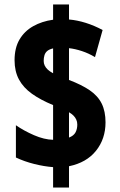

<svg xmlns="http://www.w3.org/2000/svg" viewBox="-20 -779 535 857"><path d="M217 -33Q177 -36 133 -47Q89 -58 51 -76V-220Q87 -195 132 -175.5Q177 -156 217 -155V-310Q161 -333 122.5 -360.5Q84 -388 64.5 -424.5Q45 -461 45 -510Q45 -565 67 -602.5Q89 -640 128 -662Q167 -684 217 -691V-759H288V-692Q324 -689 362.5 -677Q401 -665 438 -645L404 -524Q376 -541 345.5 -551Q315 -561 288 -564V-422Q344 -401 380.5 -376Q417 -351 434 -316.5Q451 -282 451 -233Q451 -159 408.5 -106Q366 -53 288 -37V58H217ZM288 -165Q309 -173 317 -188Q325 -203 325 -223Q325 -235 320.5 -245Q316 -255 308 -263Q300 -271 288 -278ZM217 -563Q200 -559 191 -551.5Q182 -544 178.5 -532.5Q175 -521 175 -507Q175 -496 179.5 -486.5Q184 -477 193 -468.5Q202 -460 217 -452Z"/></svg>

Font: Noto Sans Khmer ExtraCondensed Black
Style: Regular
Weight: 900
Width: 2
Designer: Danh Hong and the Monotype Design Team
Foundry: Monotype Imaging Inc.
Version: Version 2.004